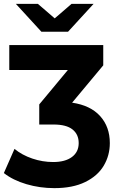

<svg xmlns="http://www.w3.org/2000/svg" viewBox="-38 -771 612 993"><path d="M530 -31Q530 33 498.5 86Q467 139 402.5 170.5Q338 202 243 202Q168 202 98.5 181.5Q29 161 -18 124L37 -1Q76 31 129 49Q182 67 237 67Q299 67 334 41Q369 15 369 -31Q369 -76 337 -101.5Q305 -127 239 -127H165V-231L313 -409H10V-538H496V-433L335 -240Q430 -226 480 -170.5Q530 -115 530 -31ZM446 -751 314 -607H176L44 -751H158L245 -676L332 -751Z"/></svg>

Font: Montserrat-Bold
Style: Bold
Weight: 700
Version: Version 7.200